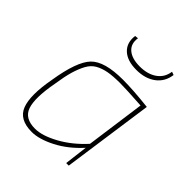

<svg xmlns="http://www.w3.org/2000/svg" viewBox="-195 -817 953 953"><g transform="rotate(45 282.0 -340.0)"><path d="M463 -692 480 -686Q473 -633 433 -603Q393 -573 331 -573Q267 -573 234 -604Q201 -635 208 -688L226 -690Q219 -646 247.5 -621.5Q276 -597 331 -597Q386 -597 421.5 -622Q457 -647 463 -692ZM412 0 427 -122Q368 -57 300.5 -22.5Q233 12 182 12Q94 12 70 -50Q46 -112 70 -242Q94 -393 142 -442.5Q190 -492 319 -492Q390 -492 498 -480L430 0ZM428 -151 471 -463Q362 -470 322 -470Q271 -470 238.5 -464Q206 -458 181 -444Q156 -430 140.5 -401.5Q125 -373 114 -335.5Q103 -298 94 -238Q72 -119 90.5 -65Q109 -11 182 -11Q232 -11 300.5 -48.5Q369 -86 428 -151Z"/></g></svg>

Font: Ezarion Thin
Style: Italic
Weight: 250
Italic angle: -8°
Designer: Natanael Gama
Version: Version 1.001;PS 001.001;hotconv 1.0.70;makeotf.lib2.5.58329